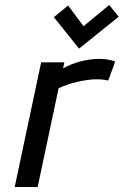

<svg xmlns="http://www.w3.org/2000/svg" viewBox="-20 -750 496 770"><path d="M456 -683 418 -730 315 -645 253 -728 196 -681 297 -555ZM414 -427 442 -503Q433 -507 416 -510.5Q399 -514 376 -514Q338 -513 302 -503.5Q266 -494 233 -476L238 -500H145L39 0H131L215 -396Q232 -404 251 -410.5Q270 -417 289.5 -421.5Q309 -426 328.5 -429Q348 -432 366 -432Q390 -432 402 -429.5Q414 -427 414 -427Z"/></svg>

Font: Advent Pro SemiBold
Style: Italic
Weight: 600
Italic angle: -12°
Version: Version 3.000